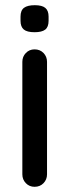

<svg xmlns="http://www.w3.org/2000/svg" viewBox="-20 -719 267 739"><path d="M113 0Q93 0 79.5 -14Q66 -28 66 -48V-481Q66 -501 79.5 -515Q93 -529 113 -529Q134 -529 147.5 -515Q161 -501 161 -481V-48Q161 -28 147.5 -14Q134 0 113 0ZM59 -639V-655Q59 -679 72.5 -689Q86 -699 114 -699Q142 -699 154.5 -688.5Q167 -678 167 -655V-639Q167 -615 154 -605Q141 -595 113 -595Q84 -595 71.5 -605.5Q59 -616 59 -639Z"/></svg>

Font: Quicksand Medium
Style: Regular
Weight: 500
Designer: Andrew Paglinawan
Foundry: Andrew Paglinawan
Version: Version 3.000